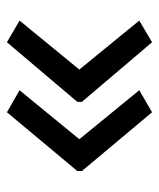

<svg xmlns="http://www.w3.org/2000/svg" viewBox="27 -538 455 549"><g transform="rotate(-90 254.5 -263.5)"><path d="M40 -270 208 -471.2 271 -435.1 130.9 -264.2 271 -92.8 208 -56.2 40 -256.8ZM237.8 -270 408.2 -471.2 470.2 -435.1 330.1 -264.2 470.2 -92.8 408.2 -56.2 237.8 -256.8Z"/></g></svg>

Font: NotoSansMyanmarRegular
Style: Regular
Weight: 400
Designer: Monotype Design team
Foundry: Monotype Imaging Inc.
Version: Version 1.05